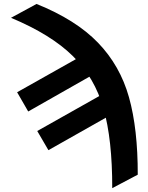

<svg xmlns="http://www.w3.org/2000/svg" viewBox="-20 -770 771 997"><path d="M695.3 137.1 562.8 207Q563.3 -45.7 517.4 -206.5Q471.5 -367.2 358.3 -478.9Q245.2 -590.6 37.1 -677.5L169.8 -749.5Q374.4 -667.1 489.1 -548Q603.8 -429 649.8 -264.8Q695.8 -100.7 695.3 137.1ZM126.5 -191.1 68.9 -291 445.6 -503.1 503.4 -405.3ZM231.4 9.8 173.4 -89.7 550.5 -302.2 608.3 -203.3Z"/></svg>

Font: WEMIX Pretendard Variable
Style: Regular
Weight: 400
Designer: Base glyphs from Inter by Rasmus Andersson; Hangeul glyphs from Noto Sans CJK(Source Han Sans) by Jang Soo-young and Kan
Foundry: Kil Hyung-jin
Version: Version 1.000;Glyphs 3.2 (3208)